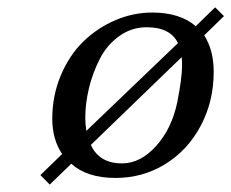

<svg xmlns="http://www.w3.org/2000/svg" viewBox="-20 -474 629 522"><path d="M394 -439.9Q469.2 -439.9 512.2 -402.8L564.9 -454.1L588.9 -430.2L535.2 -377.9Q561 -337.4 561 -278.8Q561 -198.2 525.6 -131.8Q490.2 -65.4 429.2 -27.8Q368.2 9.8 293.9 9.8Q216.8 9.8 173.8 -28.8L115.2 27.8L89.8 2L148.9 -55.2Q122.1 -95.2 122.1 -150.9Q122.1 -213.4 145 -268.3Q168 -323.2 205.8 -360.4Q243.7 -397.5 292.7 -418.7Q341.8 -439.9 394 -439.9ZM461.9 -195.8Q475.1 -261.7 475.1 -298.8Q475.1 -302.2 474.6 -308.8Q474.1 -315.4 474.1 -318.8L227.1 -80.1Q249.5 -29.8 312 -29.8Q361.8 -29.8 404.3 -76.9Q446.8 -124 461.9 -195.8ZM378.9 -399.9Q337.4 -399.9 304 -375.7Q270.5 -351.6 251.2 -313.7Q231.9 -275.9 221.9 -234.4Q211.9 -192.9 211.9 -153.8Q211.9 -134.8 214.8 -118.2L463.9 -356.9Q442.9 -399.9 378.9 -399.9Z"/></svg>

Font: Linear Smooth
Style: Italic
Weight: 400
Designer: Philipp H. Poll, Flanker
Foundry: Philipp H. Poll, reworked by Flanker
Version: Version 1.061 | FøM Fix